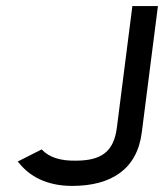

<svg xmlns="http://www.w3.org/2000/svg" viewBox="-20 -600 539 631"><path d="M364 -180C354 -103 315 -72 229 -72C179 -71 142 -83 119 -107L117 -109L38 -69L42 -65C76 -22 132 11 217 11C347 11 431 -45 446 -165L499 -580H415Z"/></svg>

Font: Charger
Style: BdIt
Weight: 400
Designer: Jasper
Foundry: Cannot Into Space Fonts
Version: Version 0.98